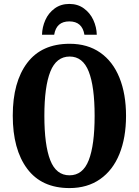

<svg xmlns="http://www.w3.org/2000/svg" viewBox="-20 -948 707 978"><path d="M45 -359Q45 -530 118.5 -627.5Q192 -725 335 -725Q426 -725 490.5 -680Q555 -635 588.5 -552Q622 -469 622 -358Q622 -247 588.5 -164Q555 -81 490 -35.5Q425 10 334 10Q192 10 118.5 -88.5Q45 -187 45 -359ZM462 -358Q462 -507 432 -583.5Q402 -660 335 -660Q267 -660 236.5 -583.5Q206 -507 206 -358Q206 -209 236 -132Q266 -55 334 -55Q402 -55 432 -132Q462 -209 462 -358ZM333 -928Q376 -928 407.5 -905Q439 -882 455.5 -846Q472 -810 473 -771H410Q399 -839 333 -839Q267 -839 256 -771H194Q195 -810 211 -846Q227 -882 258.5 -905Q290 -928 333 -928Z"/></svg>

Font: Noto Serif CondExtraBold
Style: Regular
Weight: 800
Width: 3
Designer: Monotype Design Team
Foundry: Monotype Imaging Inc.
Version: Version 1.001